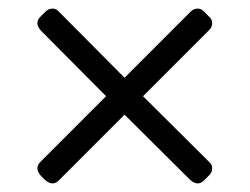

<svg xmlns="http://www.w3.org/2000/svg" viewBox="-20 -556 581 447"><path d="M74 -486Q67 -495 67 -502Q67 -510 74 -517L86 -529Q93 -536 102 -536Q111 -536 117 -529L270 -375L424 -529Q431 -536 440 -536Q449 -536 455 -529L467 -517Q474 -511 474 -502Q474 -493 467 -486L313 -332L467 -179Q474 -173 474 -164Q474 -155 467 -148L455 -136Q448 -129 440 -129Q433 -129 424 -136L270 -289L117 -136Q110 -129 102 -129Q95 -129 86 -136L74 -148Q67 -157 67 -164Q67 -172 74 -179L227 -332Z"/></svg>

Font: Hezaedrus Light
Style: Regular
Weight: 300
Designer: Hubert & Fischer
Foundry: Hubert & Fischer
Version: Version 1.10;September 3, 2019;FontCreator 11.5.0.2425 64-bi